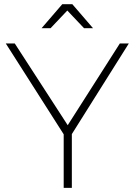

<svg xmlns="http://www.w3.org/2000/svg" viewBox="-20 -910 652 930"><path d="M328 0H288.5V-259.5L8 -699.5H51.5L308 -303.5L560.5 -699.5H604L328 -260.5ZM430.5 -773.5H387L306 -859L225 -773.5H181.5L281.5 -889.5H330.5Z"/></svg>

Font: Argentum Novus ExtraLight
Style: Regular
Weight: 250
Designer: Julieta Ulanovsky (font) & Cristiano Sobral (main changes)
Foundry: Julieta Ulanovsky (font) & Cristiano Sobral (main changes)
Version: Version 3.00;November 27, 2020;FontCreator 13.0.0.2655 64-bi